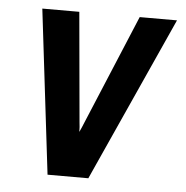

<svg xmlns="http://www.w3.org/2000/svg" viewBox="-43 -562 587 605"><g transform="rotate(5 250.0 -260.0)"><path d="M129 0 67 -520H184L215 -173Q216 -166 216.5 -158.5Q217 -151 217 -143Q221 -151 224 -158.5Q227 -166 230 -173L375 -520H493L258 0Z"/></g></svg>

Font: Iosevka SS04
Style: Bold Italic
Weight: 700
Italic angle: -9°
Monospace: yes
Designer: Belleve Invis
Foundry: Belleve Invis
Version: Version 19.0.0; ttfautohint (v1.8.4)